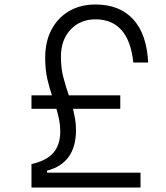

<svg xmlns="http://www.w3.org/2000/svg" viewBox="-20 -834 740 854"><path d="M120 0V-104Q186 -119 217 -154Q248 -189 248 -250Q248 -277 243 -301.5Q238 -326 231 -350H120V-410H211Q199 -445 190 -485Q181 -525 181 -577Q181 -650 209.5 -703Q238 -756 288 -785Q338 -814 405 -814Q512 -814 572.5 -748Q633 -682 639 -556H573Q563 -652 520.5 -700Q478 -748 405 -748Q337 -748 294 -702.5Q251 -657 251 -581Q251 -530 262 -489Q273 -448 286 -410H515V-350H305Q310 -328 314 -305Q318 -282 318 -256Q318 -108 189 -75V-66H605V0Z"/></svg>

Font: Martian Mono ExtraLight
Style: Regular
Weight: 200
Monospace: yes
Designer: Roman Shamin
Foundry: Evil Martians
Version: Version 1.000; ttfautohint (v1.8.4.7-5d5b)